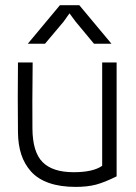

<svg xmlns="http://www.w3.org/2000/svg" viewBox="-20 -713 527 746"><path d="M377 -470.2H433.1V-27.8Q387.2 -4.9 353.5 4.2Q319.8 13.2 273.9 13.2Q213.9 13.2 170.2 -2.2Q126.5 -17.6 100.6 -46.6Q74.7 -75.7 62.5 -113.3Q50.3 -150.9 49.8 -199.2Q48.3 -335 49.8 -470.2H106.9Q105 -300.3 106 -214.8Q106.4 -122.6 145.3 -83.3Q184.1 -43.9 266.1 -43.9Q341.8 -43.9 377 -68.8ZM87.9 -543 212.9 -692.9H288.1L413.1 -543H345.2L273.9 -628.9L250 -661.1L227.1 -628.9L154.8 -543Z"/></svg>

Font: Kreadon Light
Style: Regular
Weight: 300
Designer: kohakuno
Foundry: StudioGnu
Version: Version 1.000;Glyphs 3.1.2 (3151)